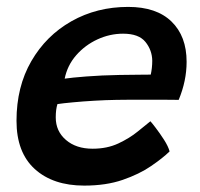

<svg xmlns="http://www.w3.org/2000/svg" viewBox="-20 -554 594 570"><path d="M483.5 -104.5Q463 -84.5 428.2 -60.8Q393.5 -37 344.2 -20Q295 -3 230 -3Q137.5 -3 83.2 -52.2Q29 -101.5 29 -195.5Q29 -296.5 73 -372.5Q117 -448.5 192.2 -491Q267.5 -533.5 360.5 -533.5Q444.5 -533.5 489.2 -490Q534 -446.5 534 -370.5Q534 -314 510.5 -257.5Q504.5 -257.5 482.2 -257.8Q460 -258 430.5 -258Q401 -258 372.5 -258Q344 -258 325.5 -257.5Q294.5 -257 260.2 -255Q226 -253 196.5 -250.2Q167 -247.5 150.5 -245Q145.5 -229 145.5 -205.5Q145.5 -164.5 175.8 -138.5Q206 -112.5 255 -112.5Q298 -112.5 331.5 -128.2Q365 -144 388.8 -163.5Q412.5 -183 426.5 -194Q430 -190.5 442.2 -174.5Q454.5 -158.5 467 -139Q479.5 -119.5 483.5 -104.5ZM172 -320.5Q191.5 -323.5 236.2 -327Q281 -330.5 335 -331.5Q366.5 -332 394.2 -332.2Q422 -332.5 427.5 -332.5Q429.5 -341 430.8 -352Q432 -363 432 -374Q431.5 -405 411.8 -429.5Q392 -454 345.5 -454Q306 -454 269.2 -437Q232.5 -420 206.2 -390Q180 -360 172 -320.5Z"/></svg>

Font: Grandstander Medium
Style: Italic
Weight: 500
Italic angle: -15°
Designer: Tyler Finck
Foundry: Etcetera Type Co
Version: Version 1.200; ttfautohint (v1.8.3)